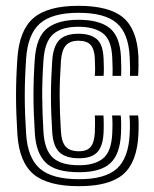

<svg xmlns="http://www.w3.org/2000/svg" viewBox="-20 -630 528 660"><path d="M251.8 10Q143.8 10 94.9 -31.5Q46 -73 39.8 -168Q35.2 -239.8 35.1 -300Q35 -360.2 39.8 -430Q46.5 -526.5 95.2 -568.2Q144 -610 249.8 -610Q355.5 -610 403.4 -569.6Q451.2 -529.2 455.8 -436Q456.2 -422.8 456.1 -405Q456 -387.2 454.8 -369.2H426.8Q428 -388 425.8 -434.8Q421.8 -515.8 381 -550.9Q340.2 -586 249.8 -586Q159.5 -586 117.5 -549.4Q75.5 -512.8 69.8 -428.5Q65 -358.5 65.1 -298.5Q65.2 -238.5 69.8 -169.8Q75 -87.2 116.8 -50.6Q158.5 -14 251.8 -14Q341.2 -14 381.5 -50.1Q421.8 -86.2 425.8 -169.2Q427 -193 426.5 -209.5Q426 -226 424.8 -233H454.5Q456.2 -227.5 456.5 -208Q456.8 -188.5 455.8 -168Q451.2 -72.5 403.9 -31.2Q356.5 10 251.8 10ZM251.8 -38Q171.2 -38 137.6 -70.6Q104 -103.2 99.8 -171.8Q95.2 -242.8 95.1 -301.2Q95 -359.8 99.5 -425.8Q104.8 -503.2 142.2 -532.6Q179.8 -562 249.8 -562Q321.5 -562 357 -533.5Q392.5 -505 395.8 -434Q397.8 -390 396.2 -369.2H366.8Q368 -387.5 365.8 -433.2Q363 -494 333 -516Q303 -538 249.8 -538Q191.8 -538 162.8 -512.5Q133.8 -487 129.5 -423.8Q124.8 -357.2 125.1 -298.2Q125.5 -239.2 129.5 -174.5Q133.5 -114.2 161.6 -88.1Q189.8 -62 251.8 -62Q305.2 -62 334 -85.2Q362.8 -108.5 365.8 -170.5Q367.8 -210.8 365.2 -233H395Q396.2 -224.5 396.5 -207Q396.8 -189.5 395.8 -169.8Q392.5 -99.5 359 -68.8Q325.5 -38 251.8 -38ZM251.8 -86Q205.5 -86 184 -106.9Q162.5 -127.8 159.5 -175.8Q155 -246 155.1 -301.9Q155.2 -357.8 159.5 -421.8Q163 -471.2 184 -492.6Q205 -514 249.8 -514Q290 -514 311.9 -496.2Q333.8 -478.5 336 -430Q336.8 -414.8 337 -396.5Q337.2 -378.2 336 -369.2H305.8Q307 -378.2 306.9 -395.6Q306.8 -413 306 -429Q304.5 -461 291.6 -475.5Q278.8 -490 249.8 -490Q219.5 -490 205.8 -473.2Q192 -456.5 189.5 -420.8Q185 -355 185.1 -299.8Q185.2 -244.5 189.5 -177.5Q191.8 -141.2 206.2 -125.6Q220.8 -110 251.8 -110Q279 -110 291.6 -125.1Q304.2 -140.2 306 -175Q306.5 -186.8 306.6 -203.6Q306.8 -220.5 305.8 -233H335.5Q336.5 -224 336.6 -206.1Q336.8 -188.2 336 -173.8Q333.8 -126.8 314 -106.4Q294.2 -86 251.8 -86Z"/></svg>

Font: Big Shoulders Inline Text Black
Style: Regular
Weight: 900
Designer: Patric King
Foundry: XO Type Co
Version: Version 1.000